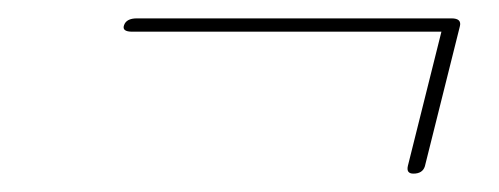

<svg xmlns="http://www.w3.org/2000/svg" viewBox="-20 -437 543 209"><path d="M115 -409.5Q117.5 -417 129 -417H471.5Q483 -417 480.5 -408L442.5 -256Q440 -248 430 -248Q422 -248 424 -256.5L460.5 -402.5H124Q112.5 -402.5 115 -409.5Z"/></svg>

Font: Fraunces 72pt S000 Thin
Style: Italic
Weight: 100
Italic angle: -16°
Version: Version 1.000; ttfautohint (v1.8.3)